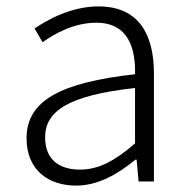

<svg xmlns="http://www.w3.org/2000/svg" viewBox="-20 -567 587 600"><path d="M218 13C287 13 350 -24 403 -68H407L413 0H461V-338C461 -456 416 -547 288 -547C202 -547 128 -505 88 -478L113 -435C151 -462 211 -496 281 -496C382 -496 404 -414 402 -335C168 -309 63 -252 63 -135C63 -35 132 13 218 13ZM230 -37C170 -37 121 -64 121 -138C121 -219 192 -269 402 -292V-119C340 -65 289 -37 230 -37Z"/></svg>

Font: Noto Sans CJK SC Light
Style: Regular
Weight: 300
Designer: Ryoko NISHIZUKA 西塚涼子 (kana, bopomofo & ideographs); Paul D. Hunt (Latin, Greek & Cyrillic); Sandoll Communications 산돌커뮤니
Foundry: Adobe
Version: Version 2.004;hotconv 1.0.118;makeotfexe 2.5.65603